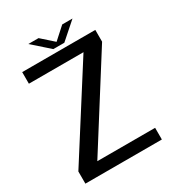

<svg xmlns="http://www.w3.org/2000/svg" viewBox="-187 -899 924 1011"><g transform="rotate(-30 275.0 -393.5)"><path d="M33.5 0H498.5V-71H147L483.5 -603.5V-675H39V-604.5H371L33.5 -74ZM241.5 -698H308.5L409.5 -787H347L275.5 -722.5L203 -787H141Z"/></g></svg>

Font: Anybody UltraCondensed Thin
Style: Regular
Weight: 400
Version: Version 1.111